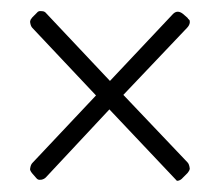

<svg xmlns="http://www.w3.org/2000/svg" viewBox="-20 -363 396 344"><path d="M316 -53 308 -45Q303 -39 297 -39L176 -167L62 -45Q59 -42 54 -41H53Q48 -40 45 -44Q43 -46 38 -52Q33 -58 34 -61Q35 -68 38 -71L152 -192L38 -313Q35 -316 34 -323V-325L35 -328L38 -332L46 -340Q49 -344 54 -343H55Q60 -343 63 -339L177 -218L290 -338Q298 -346 308 -338Q310 -336 312 -334.5Q314 -333 316 -331Q317 -329 318.5 -328Q320 -327 320 -325Q320 -322 320 -322Q319 -317 315 -313L201 -193L316 -72Q319 -69 320 -61Q320 -60 319.5 -58.5Q319 -57 316 -53Z"/></svg>

Font: Chathura
Style: Regular
Weight: 400
Designer: Appaji Ambarisha Darbha
Foundry: Aditya Fonts
Version: Version 1.001 2016